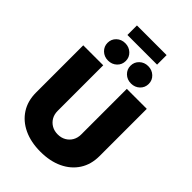

<svg xmlns="http://www.w3.org/2000/svg" viewBox="-313 -1211 1341 1341"><g transform="rotate(45 358.0 -540.5)"><path d="M357.9 9.8Q263.7 9.8 193.1 -23.4Q122.6 -56.6 83.5 -117.4Q44.4 -178.2 44.4 -260.7V-727.5H241.7V-277.3Q241.7 -243.2 256.8 -217Q272 -190.9 298.1 -176Q324.2 -161.1 357.9 -161.1Q392.1 -161.1 418.2 -176Q444.3 -190.9 459.5 -217Q474.6 -243.2 474.6 -277.3V-727.5H671.9V-260.7Q671.9 -178.2 632.6 -117.4Q593.3 -56.6 522.7 -23.4Q452.1 9.8 357.9 9.8ZM468.3 -774.4Q430.2 -774.4 404.3 -799.3Q378.4 -824.2 378.4 -859.9Q378.4 -896.5 404.3 -921.1Q430.2 -945.8 468.3 -945.8Q506.3 -945.8 532.5 -921.1Q558.6 -896.5 558.6 -860.4Q558.6 -823.7 532.7 -799.1Q506.8 -774.4 468.3 -774.4ZM241.7 -774.4Q203.6 -774.4 177.7 -799.3Q151.9 -824.2 151.9 -859.9Q151.9 -896.5 177.7 -921.1Q203.6 -945.8 241.7 -945.8Q279.8 -945.8 305.9 -921.1Q332 -896.5 332 -860.4Q332 -823.7 306.2 -799.1Q280.3 -774.4 241.7 -774.4ZM504.4 -1090.8V-996.6H211.4V-1090.8Z"/></g></svg>

Font: Inter 20pt Black
Style: Regular
Weight: 900
Version: Version 4.001;git-66647c0bb